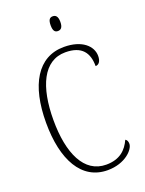

<svg xmlns="http://www.w3.org/2000/svg" viewBox="-168 -987 815 1077"><g transform="rotate(-20 239.5 -448.5)"><path d="M287 -819C304 -819 317 -829 317 -863C317 -897 304 -907 287 -907C270 -907 259 -897 259 -863C259 -829 270 -819 287 -819ZM283 10C388 10 447 -54 447 -88C447 -103 442 -112 433 -117C409 -64 368 -22 286 -22C154 -22 92 -160 92 -358C92 -556 153 -693 284 -693C383 -693 418 -641 418 -562C438 -562 451 -580 451 -611C451 -670 395 -724 287 -724C130 -724 48 -583 48 -358C48 -136 128 10 283 10Z"/></g></svg>

Font: Noto Serif Hebrew Condensed ExtraLight
Style: Regular
Weight: 200
Width: 3
Designer: Monotype Design Team
Foundry: Monotype Imaging Inc.
Version: Version 2.004